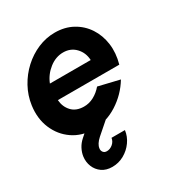

<svg xmlns="http://www.w3.org/2000/svg" viewBox="-183 -634 917 980"><g transform="rotate(-30 276.0 -143.5)"><path d="M208 13Q139 13 87.2 -22.5Q35.5 -58 10.2 -117.8Q-15 -177.5 -5 -250.5Q2.5 -305 28.8 -352.8Q55 -400.5 94.5 -436.8Q134 -473 182.2 -493.5Q230.5 -514 282 -514Q340.5 -514 386 -489Q431.5 -464 459.8 -421Q488 -378 495.5 -323Q503 -268 486 -207.5H124Q127 -167 152.2 -139.8Q177.5 -112.5 223 -112Q253.5 -111.5 281.8 -126.5Q310 -141.5 332 -167.5L455.5 -138Q415.5 -71.5 349.2 -29.2Q283 13 208 13ZM131 -301H371.5Q369.5 -345 341 -375Q312.5 -405 268.5 -405Q224.5 -405 186.5 -375.2Q148.5 -345.5 131 -301ZM195.5 227Q159.5 227 135 209.8Q110.5 192.5 99.5 165Q88.5 137.5 92.5 107Q95.5 85 106.8 63.2Q118 41.5 138.5 23.5L234 -60.5L287 0Q245 36 216.2 61.8Q187.5 87.5 184.5 112Q182.5 124 189.5 133.8Q196.5 143.5 211 143.5Q229.5 143.5 245.8 130Q262 116.5 265 96H344Q339.5 131.5 318.2 161.2Q297 191 264.8 209Q232.5 227 195.5 227Z"/></g></svg>

Font: Urbanist
Style: Bold Italic
Weight: 700
Italic angle: -8°
Designer: Corey Hu
Foundry: Corey Hu
Version: Version 1.330; ttfautohint (v1.8.4.7-5d5b)